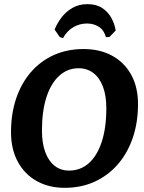

<svg xmlns="http://www.w3.org/2000/svg" viewBox="-20 -888 691 920"><path d="M290.1 12Q213.6 12 155.5 -20.7Q97.4 -53.4 65.1 -113.4Q32.8 -173.4 32.8 -254.9Q32.8 -343.2 57.5 -416.3Q82.2 -489.4 128.3 -542.5Q174.4 -595.6 238.2 -624.3Q302 -653 380.2 -653Q459.2 -653 517.6 -620.9Q576.1 -588.9 608.7 -529.8Q641.3 -470.7 641.3 -389.2Q641.3 -300.9 616.1 -227.4Q590.9 -153.8 544.3 -100.3Q497.7 -46.7 433.4 -17.4Q369 12 290.1 12ZM310.5 -70.6Q365.3 -70.6 405.3 -105.8Q445.3 -141.1 467.4 -208.2Q489.5 -275.3 489.5 -369.6Q489.5 -429.8 473.4 -472.5Q457.3 -515.2 427.4 -538.1Q397.5 -561 356.3 -561Q304.1 -561 264.4 -525.5Q224.7 -489.9 202.8 -423.1Q181 -356.3 181 -262Q181 -202.3 196.8 -159.4Q212.6 -116.4 241.7 -93.5Q270.9 -70.6 310.5 -70.6ZM396.3 -775.4Q361.2 -775.4 330.7 -757.3Q300.1 -739.1 281.8 -705.2L266.1 -710.7L241.6 -746.5Q254.4 -777.8 275.5 -805.3Q296.6 -832.8 327.5 -850.4Q358.5 -868.1 399.2 -868.1Q442.4 -868.1 470.3 -849.3Q498.2 -830.5 513.8 -801.8Q529.5 -773.1 534.3 -741.8L504.3 -710.7L487.7 -709.9Q478.3 -743.8 453.7 -759.6Q429.1 -775.4 396.3 -775.4Z"/></svg>

Font: Alegreya
Style: Italic
Weight: 400
Italic angle: -7°
Designer: Juan Pablo del Peral
Foundry: Huerta Tipografica
Version: Version 2.009